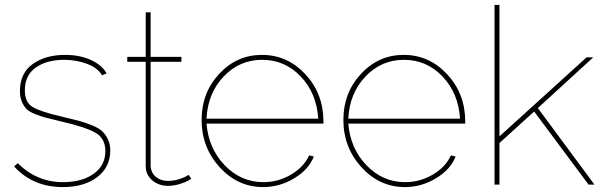

<svg xmlns="http://www.w3.org/2000/svg" viewBox="-20 -750 2453 780"><path d="M235 10Q114 10 37 -74L52 -87Q130 -10 235 -10Q313 -10 360.5 -44Q408 -78 408 -136Q408 -188 367.5 -211Q327 -234 227 -257Q186 -267 166 -272Q146 -277 121.5 -287Q97 -297 86.5 -308.5Q76 -320 68.5 -337.5Q61 -355 61 -380Q61 -453 113 -490Q165 -527 244 -527Q305 -527 350 -506Q395 -485 413 -452L395 -444Q377 -474 334 -490.5Q291 -507 240 -507Q171 -507 126 -476Q81 -445 81 -383Q81 -335 111.5 -316Q142 -297 228 -277Q274 -266 297.5 -260Q321 -254 351 -242Q381 -230 394.5 -217.5Q408 -205 418 -185Q428 -165 428 -139Q428 -71 375 -30.5Q322 10 235 10Z M746 -40 757 -24Q755 -22 744.5 -16Q734 -10 710.5 -2.5Q687 5 662 5Q625 5 598.5 -17.5Q572 -40 572 -75V-499H497V-519H572V-700H592V-519H717V-499H592V-75Q594 -47 614 -31Q634 -15 662 -15Q683 -15 703.5 -21Q724 -27 734 -32.5Q744 -38 746 -40Z M1049 10Q946 10 872.5 -70.5Q799 -151 799 -263Q799 -373 870.5 -450Q942 -527 1044 -527Q1147 -527 1220 -449Q1293 -371 1294 -259V-248H819Q827 -147 893 -78.5Q959 -10 1050 -10Q1110 -10 1162 -40.5Q1214 -71 1236 -119L1255 -114Q1234 -61 1175 -25.5Q1116 10 1049 10ZM819 -268H1273Q1266 -372 1201.5 -439.5Q1137 -507 1045 -507Q953 -507 888.5 -439Q824 -371 819 -268Z M1625 10Q1522 10 1448.5 -70.5Q1375 -151 1375 -263Q1375 -373 1446.5 -450Q1518 -527 1620 -527Q1723 -527 1796 -449Q1869 -371 1870 -259V-248H1395Q1403 -147 1469 -78.5Q1535 -10 1626 -10Q1686 -10 1738 -40.5Q1790 -71 1812 -119L1831 -114Q1810 -61 1751 -25.5Q1692 10 1625 10ZM1395 -268H1849Q1842 -372 1777.5 -439.5Q1713 -507 1621 -507Q1529 -507 1464.5 -439Q1400 -371 1395 -268Z M2395 0H2371L2150 -297L2009 -169V0H1989V-730H2009V-196L2363 -517H2390L2165 -311Z"/></svg>

Font: Raleway
Style: Thin
Weight: 100
Designer: Matt McInerney, Pablo Impallari, Rodrigo Fuenzalida
Foundry: Matt McInerney, Pablo Impallari, Rodrigo Fuenzalida
Version: Version 3.000